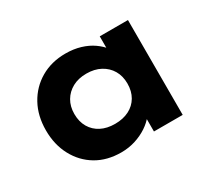

<svg xmlns="http://www.w3.org/2000/svg" viewBox="-112 -732 1022 931"><g transform="rotate(-30 399.5 -266.5)"><path d="M330 9Q251 9 192 -26Q133 -61 99.5 -123.5Q66 -186 66 -266Q66 -347 100 -409Q134 -471 194.5 -506.5Q255 -542 334 -542Q379 -542 417 -530.5Q455 -519 483.5 -499Q512 -479 530.5 -455Q549 -431 555 -405H520V-531H678V0H517V-136L551 -131Q545 -105 526 -80Q507 -55 477 -35Q447 -15 409.5 -3Q372 9 330 9ZM373 -126Q418 -126 451.5 -143Q485 -160 503.5 -191.5Q522 -223 522 -266Q522 -308 503.5 -339.5Q485 -371 451.5 -389Q418 -407 373 -407Q328 -407 295 -389Q262 -371 243.5 -339.5Q225 -308 225 -266Q225 -223 243.5 -191.5Q262 -160 295 -143Q328 -126 373 -126Z"/></g></svg>

Font: Lexend Exa
Style: Bold
Weight: 700
Designer: Bonnie Shaver-Troup, Thomas Jockin
Foundry: Lexend
Version: Version 1.007